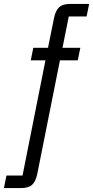

<svg xmlns="http://www.w3.org/2000/svg" viewBox="-88 -760 475 980"><path d="M102 129Q94 167 75.5 183.5Q57 200 19 200H-68L-55 136H27L144 -452H69L82 -516H157L188 -669Q196 -707 214.5 -723.5Q233 -740 271 -740H367L354 -676H263L231 -516H322L309 -452H218Z"/></svg>

Font: IBM Plex Sans Condensed
Style: Italic
Weight: 400
Width: 3
Italic angle: -11°
Designer: Mike Abbink, Paul van der Laan, Pieter van Rosmalen
Foundry: Bold Monday
Version: Version 1.3